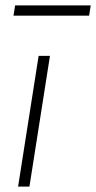

<svg xmlns="http://www.w3.org/2000/svg" viewBox="-20 -691 356 711"><path d="M47 0 123 -484H165L89 0ZM30 -633 36 -671H316L310 -633Z"/></svg>

Font: Nunito Sans ExtraLight
Style: Italic
Weight: 200
Italic angle: -9°
Designer: Vernon Adams
Foundry: Vernon Adams
Version: Version 3.006; ttfautohint (v1.8.3)